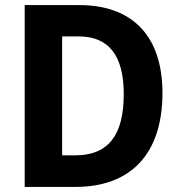

<svg xmlns="http://www.w3.org/2000/svg" viewBox="-20 -734 709 754"><path d="M618 -369C618 -593 499 -714 292 -714H77V0H277C490 0 618 -126 618 -369ZM466 -364C466 -203 405 -124 276 -124H224V-591H289C405 -591 466 -519 466 -364Z"/></svg>

Font: Noto Sans Myanmar UI SemiCondensed
Style: Bold
Weight: 700
Width: 4
Designer: Monotype Design Team
Foundry: Monotype Imaging Inc.
Version: Version 2.103